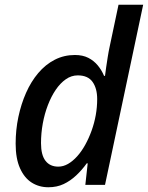

<svg xmlns="http://www.w3.org/2000/svg" viewBox="-20 -780 624 810"><path d="M184 10Q145 10 114 -9.5Q83 -29 64.5 -70Q46 -111 46 -174Q46 -232 57.5 -286.5Q69 -341 90 -388.5Q111 -436 141.5 -472Q172 -508 211 -528Q250 -548 296 -548Q329 -548 352.5 -536Q376 -524 392.5 -504Q409 -484 419 -460H423Q425 -477 428 -497Q431 -517 434.5 -539.5Q438 -562 443 -585L480 -760H584L423 0H340L350 -91H346Q326 -63 301.5 -40Q277 -17 248.5 -3.5Q220 10 184 10ZM226 -77Q247 -77 267 -88.5Q287 -100 305.5 -120.5Q324 -141 339.5 -169Q355 -197 366.5 -229Q378 -261 384 -294.5Q390 -328 390 -362Q390 -407 370.5 -434.5Q351 -462 308 -462Q281 -462 257.5 -445.5Q234 -429 215 -401Q196 -373 182 -336.5Q168 -300 160.5 -259Q153 -218 153 -176Q153 -126 172 -101.5Q191 -77 226 -77Z"/></svg>

Font: Noto Sans Display Medium
Style: Italic
Weight: 500
Italic angle: -12°
Designer: Monotype Design Team
Foundry: Monotype Imaging Inc.
Version: Version 2.003